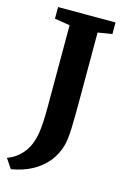

<svg xmlns="http://www.w3.org/2000/svg" viewBox="-158 -807 706 1062"><g transform="rotate(15 195.0 -276.0)"><path d="M-20.5 135.5Q4 127.5 27.8 110.8Q51.5 94 71.8 67.8Q92 41.5 103.5 6.5Q111 -14.5 115.5 -40.8Q120 -67 122.2 -105Q124.5 -143 124.5 -198.5V-662.5L37 -676.5V-743H366V-676.5L284.5 -663.5V-275Q284.5 -182 282.5 -116.8Q280.5 -51.5 270.5 -15.5Q256 38.5 221.8 81Q187.5 123.5 135.5 151.8Q83.5 180 16.5 191Z"/></g></svg>

Font: Merriweather ExtraBold
Style: Regular
Weight: 800
Version: Version 2.100